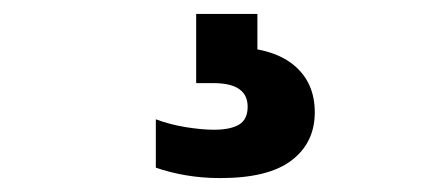

<svg xmlns="http://www.w3.org/2000/svg" viewBox="-20 -30 626 276"><path d="M296.5 226Q271 226 247.5 222Q224 218 204 211V141.5Q224 149 247.2 152.8Q270.5 156.5 287.5 156.5Q311.5 156.5 323.8 149Q336 141.5 336 123.5Q336 89.5 287 89.5H262V-10H350V62.5L308.5 37.5Q369.5 37.5 401 62.5Q432.5 87.5 432.5 131.5Q432.5 175 399.2 200.5Q366 226 296.5 226Z"/></svg>

Font: Encode Sans SC ExtraBold
Style: Regular
Weight: 800
Version: Version 3.002